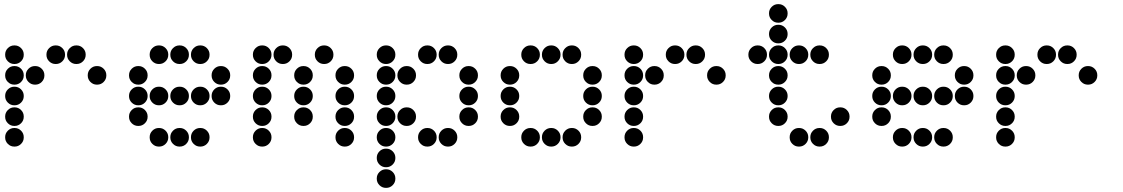

<svg xmlns="http://www.w3.org/2000/svg" viewBox="-20 -715 5440 930"><path d="M49 -495Q31 -495 18 -482Q5 -469 5 -451V-449Q5 -431 18 -418Q31 -405 49 -405H51Q69 -405 82 -418Q95 -431 95 -449V-451Q95 -469 82 -482Q69 -495 51 -495ZM249 -495Q231 -495 218 -482Q205 -469 205 -451V-449Q205 -431 218 -418Q231 -405 249 -405H251Q269 -405 282 -418Q295 -431 295 -449V-451Q295 -469 282 -482Q269 -495 251 -495ZM349 -495Q331 -495 318 -482Q305 -469 305 -451V-449Q305 -431 318 -418Q331 -405 349 -405H351Q369 -405 382 -418Q395 -431 395 -449V-451Q395 -469 382 -482Q369 -495 351 -495ZM49 -395Q31 -395 18 -382Q5 -369 5 -351V-349Q5 -331 18 -318Q31 -305 49 -305H51Q69 -305 82 -318Q95 -331 95 -349V-351Q95 -369 82 -382Q69 -395 51 -395ZM149 -395Q131 -395 118 -382Q105 -369 105 -351V-349Q105 -331 118 -318Q131 -305 149 -305H151Q169 -305 182 -318Q195 -331 195 -349V-351Q195 -369 182 -382Q169 -395 151 -395ZM449 -395Q431 -395 418 -382Q405 -369 405 -351V-349Q405 -331 418 -318Q431 -305 449 -305H451Q469 -305 482 -318Q495 -331 495 -349V-351Q495 -369 482 -382Q469 -395 451 -395ZM49 -295Q31 -295 18 -282Q5 -269 5 -251V-249Q5 -231 18 -218Q31 -205 49 -205H51Q69 -205 82 -218Q95 -231 95 -249V-251Q95 -269 82 -282Q69 -295 51 -295ZM49 -195Q31 -195 18 -182Q5 -169 5 -151V-149Q5 -131 18 -118Q31 -105 49 -105H51Q69 -105 82 -118Q95 -131 95 -149V-151Q95 -169 82 -182Q69 -195 51 -195ZM49 -95Q31 -95 18 -82Q5 -69 5 -51V-49Q5 -31 18 -18Q31 -5 49 -5H51Q69 -5 82 -18Q95 -31 95 -49V-51Q95 -69 82 -82Q69 -95 51 -95Z M749 -495Q731 -495 718 -482Q705 -469 705 -451V-449Q705 -431 718 -418Q731 -405 749 -405H751Q769 -405 782 -418Q795 -431 795 -449V-451Q795 -469 782 -482Q769 -495 751 -495ZM849 -495Q831 -495 818 -482Q805 -469 805 -451V-449Q805 -431 818 -418Q831 -405 849 -405H851Q869 -405 882 -418Q895 -431 895 -449V-451Q895 -469 882 -482Q869 -495 851 -495ZM949 -495Q931 -495 918 -482Q905 -469 905 -451V-449Q905 -431 918 -418Q931 -405 949 -405H951Q969 -405 982 -418Q995 -431 995 -449V-451Q995 -469 982 -482Q969 -495 951 -495ZM649 -395Q631 -395 618 -382Q605 -369 605 -351V-349Q605 -331 618 -318Q631 -305 649 -305H651Q669 -305 682 -318Q695 -331 695 -349V-351Q695 -369 682 -382Q669 -395 651 -395ZM1049 -395Q1031 -395 1018 -382Q1005 -369 1005 -351V-349Q1005 -331 1018 -318Q1031 -305 1049 -305H1051Q1069 -305 1082 -318Q1095 -331 1095 -349V-351Q1095 -369 1082 -382Q1069 -395 1051 -395ZM649 -295Q631 -295 618 -282Q605 -269 605 -251V-249Q605 -231 618 -218Q631 -205 649 -205H651Q669 -205 682 -218Q695 -231 695 -249V-251Q695 -269 682 -282Q669 -295 651 -295ZM749 -295Q731 -295 718 -282Q705 -269 705 -251V-249Q705 -231 718 -218Q731 -205 749 -205H751Q769 -205 782 -218Q795 -231 795 -249V-251Q795 -269 782 -282Q769 -295 751 -295ZM849 -295Q831 -295 818 -282Q805 -269 805 -251V-249Q805 -231 818 -218Q831 -205 849 -205H851Q869 -205 882 -218Q895 -231 895 -249V-251Q895 -269 882 -282Q869 -295 851 -295ZM949 -295Q931 -295 918 -282Q905 -269 905 -251V-249Q905 -231 918 -218Q931 -205 949 -205H951Q969 -205 982 -218Q995 -231 995 -249V-251Q995 -269 982 -282Q969 -295 951 -295ZM1049 -295Q1031 -295 1018 -282Q1005 -269 1005 -251V-249Q1005 -231 1018 -218Q1031 -205 1049 -205H1051Q1069 -205 1082 -218Q1095 -231 1095 -249V-251Q1095 -269 1082 -282Q1069 -295 1051 -295ZM649 -195Q631 -195 618 -182Q605 -169 605 -151V-149Q605 -131 618 -118Q631 -105 649 -105H651Q669 -105 682 -118Q695 -131 695 -149V-151Q695 -169 682 -182Q669 -195 651 -195ZM749 -95Q731 -95 718 -82Q705 -69 705 -51V-49Q705 -31 718 -18Q731 -5 749 -5H751Q769 -5 782 -18Q795 -31 795 -49V-51Q795 -69 782 -82Q769 -95 751 -95ZM849 -95Q831 -95 818 -82Q805 -69 805 -51V-49Q805 -31 818 -18Q831 -5 849 -5H851Q869 -5 882 -18Q895 -31 895 -49V-51Q895 -69 882 -82Q869 -95 851 -95ZM949 -95Q931 -95 918 -82Q905 -69 905 -51V-49Q905 -31 918 -18Q931 -5 949 -5H951Q969 -5 982 -18Q995 -31 995 -49V-51Q995 -69 982 -82Q969 -95 951 -95Z M1249 -495Q1231 -495 1218 -482Q1205 -469 1205 -451V-449Q1205 -431 1218 -418Q1231 -405 1249 -405H1251Q1269 -405 1282 -418Q1295 -431 1295 -449V-451Q1295 -469 1282 -482Q1269 -495 1251 -495ZM1349 -495Q1331 -495 1318 -482Q1305 -469 1305 -451V-449Q1305 -431 1318 -418Q1331 -405 1349 -405H1351Q1369 -405 1382 -418Q1395 -431 1395 -449V-451Q1395 -469 1382 -482Q1369 -495 1351 -495ZM1549 -495Q1531 -495 1518 -482Q1505 -469 1505 -451V-449Q1505 -431 1518 -418Q1531 -405 1549 -405H1551Q1569 -405 1582 -418Q1595 -431 1595 -449V-451Q1595 -469 1582 -482Q1569 -495 1551 -495ZM1249 -395Q1231 -395 1218 -382Q1205 -369 1205 -351V-349Q1205 -331 1218 -318Q1231 -305 1249 -305H1251Q1269 -305 1282 -318Q1295 -331 1295 -349V-351Q1295 -369 1282 -382Q1269 -395 1251 -395ZM1449 -395Q1431 -395 1418 -382Q1405 -369 1405 -351V-349Q1405 -331 1418 -318Q1431 -305 1449 -305H1451Q1469 -305 1482 -318Q1495 -331 1495 -349V-351Q1495 -369 1482 -382Q1469 -395 1451 -395ZM1649 -395Q1631 -395 1618 -382Q1605 -369 1605 -351V-349Q1605 -331 1618 -318Q1631 -305 1649 -305H1651Q1669 -305 1682 -318Q1695 -331 1695 -349V-351Q1695 -369 1682 -382Q1669 -395 1651 -395ZM1249 -295Q1231 -295 1218 -282Q1205 -269 1205 -251V-249Q1205 -231 1218 -218Q1231 -205 1249 -205H1251Q1269 -205 1282 -218Q1295 -231 1295 -249V-251Q1295 -269 1282 -282Q1269 -295 1251 -295ZM1449 -295Q1431 -295 1418 -282Q1405 -269 1405 -251V-249Q1405 -231 1418 -218Q1431 -205 1449 -205H1451Q1469 -205 1482 -218Q1495 -231 1495 -249V-251Q1495 -269 1482 -282Q1469 -295 1451 -295ZM1649 -295Q1631 -295 1618 -282Q1605 -269 1605 -251V-249Q1605 -231 1618 -218Q1631 -205 1649 -205H1651Q1669 -205 1682 -218Q1695 -231 1695 -249V-251Q1695 -269 1682 -282Q1669 -295 1651 -295ZM1249 -195Q1231 -195 1218 -182Q1205 -169 1205 -151V-149Q1205 -131 1218 -118Q1231 -105 1249 -105H1251Q1269 -105 1282 -118Q1295 -131 1295 -149V-151Q1295 -169 1282 -182Q1269 -195 1251 -195ZM1449 -195Q1431 -195 1418 -182Q1405 -169 1405 -151V-149Q1405 -131 1418 -118Q1431 -105 1449 -105H1451Q1469 -105 1482 -118Q1495 -131 1495 -149V-151Q1495 -169 1482 -182Q1469 -195 1451 -195ZM1649 -195Q1631 -195 1618 -182Q1605 -169 1605 -151V-149Q1605 -131 1618 -118Q1631 -105 1649 -105H1651Q1669 -105 1682 -118Q1695 -131 1695 -149V-151Q1695 -169 1682 -182Q1669 -195 1651 -195ZM1249 -95Q1231 -95 1218 -82Q1205 -69 1205 -51V-49Q1205 -31 1218 -18Q1231 -5 1249 -5H1251Q1269 -5 1282 -18Q1295 -31 1295 -49V-51Q1295 -69 1282 -82Q1269 -95 1251 -95ZM1649 -95Q1631 -95 1618 -82Q1605 -69 1605 -51V-49Q1605 -31 1618 -18Q1631 -5 1649 -5H1651Q1669 -5 1682 -18Q1695 -31 1695 -49V-51Q1695 -69 1682 -82Q1669 -95 1651 -95Z M1849 -495Q1831 -495 1818 -482Q1805 -469 1805 -451V-449Q1805 -431 1818 -418Q1831 -405 1849 -405H1851Q1869 -405 1882 -418Q1895 -431 1895 -449V-451Q1895 -469 1882 -482Q1869 -495 1851 -495ZM2049 -495Q2031 -495 2018 -482Q2005 -469 2005 -451V-449Q2005 -431 2018 -418Q2031 -405 2049 -405H2051Q2069 -405 2082 -418Q2095 -431 2095 -449V-451Q2095 -469 2082 -482Q2069 -495 2051 -495ZM2149 -495Q2131 -495 2118 -482Q2105 -469 2105 -451V-449Q2105 -431 2118 -418Q2131 -405 2149 -405H2151Q2169 -405 2182 -418Q2195 -431 2195 -449V-451Q2195 -469 2182 -482Q2169 -495 2151 -495ZM1849 -395Q1831 -395 1818 -382Q1805 -369 1805 -351V-349Q1805 -331 1818 -318Q1831 -305 1849 -305H1851Q1869 -305 1882 -318Q1895 -331 1895 -349V-351Q1895 -369 1882 -382Q1869 -395 1851 -395ZM1949 -395Q1931 -395 1918 -382Q1905 -369 1905 -351V-349Q1905 -331 1918 -318Q1931 -305 1949 -305H1951Q1969 -305 1982 -318Q1995 -331 1995 -349V-351Q1995 -369 1982 -382Q1969 -395 1951 -395ZM2249 -395Q2231 -395 2218 -382Q2205 -369 2205 -351V-349Q2205 -331 2218 -318Q2231 -305 2249 -305H2251Q2269 -305 2282 -318Q2295 -331 2295 -349V-351Q2295 -369 2282 -382Q2269 -395 2251 -395ZM1849 -295Q1831 -295 1818 -282Q1805 -269 1805 -251V-249Q1805 -231 1818 -218Q1831 -205 1849 -205H1851Q1869 -205 1882 -218Q1895 -231 1895 -249V-251Q1895 -269 1882 -282Q1869 -295 1851 -295ZM2249 -295Q2231 -295 2218 -282Q2205 -269 2205 -251V-249Q2205 -231 2218 -218Q2231 -205 2249 -205H2251Q2269 -205 2282 -218Q2295 -231 2295 -249V-251Q2295 -269 2282 -282Q2269 -295 2251 -295ZM1849 -195Q1831 -195 1818 -182Q1805 -169 1805 -151V-149Q1805 -131 1818 -118Q1831 -105 1849 -105H1851Q1869 -105 1882 -118Q1895 -131 1895 -149V-151Q1895 -169 1882 -182Q1869 -195 1851 -195ZM1949 -195Q1931 -195 1918 -182Q1905 -169 1905 -151V-149Q1905 -131 1918 -118Q1931 -105 1949 -105H1951Q1969 -105 1982 -118Q1995 -131 1995 -149V-151Q1995 -169 1982 -182Q1969 -195 1951 -195ZM2249 -195Q2231 -195 2218 -182Q2205 -169 2205 -151V-149Q2205 -131 2218 -118Q2231 -105 2249 -105H2251Q2269 -105 2282 -118Q2295 -131 2295 -149V-151Q2295 -169 2282 -182Q2269 -195 2251 -195ZM1849 -95Q1831 -95 1818 -82Q1805 -69 1805 -51V-49Q1805 -31 1818 -18Q1831 -5 1849 -5H1851Q1869 -5 1882 -18Q1895 -31 1895 -49V-51Q1895 -69 1882 -82Q1869 -95 1851 -95ZM2049 -95Q2031 -95 2018 -82Q2005 -69 2005 -51V-49Q2005 -31 2018 -18Q2031 -5 2049 -5H2051Q2069 -5 2082 -18Q2095 -31 2095 -49V-51Q2095 -69 2082 -82Q2069 -95 2051 -95ZM2149 -95Q2131 -95 2118 -82Q2105 -69 2105 -51V-49Q2105 -31 2118 -18Q2131 -5 2149 -5H2151Q2169 -5 2182 -18Q2195 -31 2195 -49V-51Q2195 -69 2182 -82Q2169 -95 2151 -95ZM1849 5Q1831 5 1818 18Q1805 31 1805 49V51Q1805 69 1818 82Q1831 95 1849 95H1851Q1869 95 1882 82Q1895 69 1895 51V49Q1895 31 1882 18Q1869 5 1851 5ZM1849 105Q1831 105 1818 118Q1805 131 1805 149V151Q1805 169 1818 182Q1831 195 1849 195H1851Q1869 195 1882 182Q1895 169 1895 151V149Q1895 131 1882 118Q1869 105 1851 105Z M2549 -495Q2531 -495 2518 -482Q2505 -469 2505 -451V-449Q2505 -431 2518 -418Q2531 -405 2549 -405H2551Q2569 -405 2582 -418Q2595 -431 2595 -449V-451Q2595 -469 2582 -482Q2569 -495 2551 -495ZM2649 -495Q2631 -495 2618 -482Q2605 -469 2605 -451V-449Q2605 -431 2618 -418Q2631 -405 2649 -405H2651Q2669 -405 2682 -418Q2695 -431 2695 -449V-451Q2695 -469 2682 -482Q2669 -495 2651 -495ZM2749 -495Q2731 -495 2718 -482Q2705 -469 2705 -451V-449Q2705 -431 2718 -418Q2731 -405 2749 -405H2751Q2769 -405 2782 -418Q2795 -431 2795 -449V-451Q2795 -469 2782 -482Q2769 -495 2751 -495ZM2449 -395Q2431 -395 2418 -382Q2405 -369 2405 -351V-349Q2405 -331 2418 -318Q2431 -305 2449 -305H2451Q2469 -305 2482 -318Q2495 -331 2495 -349V-351Q2495 -369 2482 -382Q2469 -395 2451 -395ZM2849 -395Q2831 -395 2818 -382Q2805 -369 2805 -351V-349Q2805 -331 2818 -318Q2831 -305 2849 -305H2851Q2869 -305 2882 -318Q2895 -331 2895 -349V-351Q2895 -369 2882 -382Q2869 -395 2851 -395ZM2449 -295Q2431 -295 2418 -282Q2405 -269 2405 -251V-249Q2405 -231 2418 -218Q2431 -205 2449 -205H2451Q2469 -205 2482 -218Q2495 -231 2495 -249V-251Q2495 -269 2482 -282Q2469 -295 2451 -295ZM2849 -295Q2831 -295 2818 -282Q2805 -269 2805 -251V-249Q2805 -231 2818 -218Q2831 -205 2849 -205H2851Q2869 -205 2882 -218Q2895 -231 2895 -249V-251Q2895 -269 2882 -282Q2869 -295 2851 -295ZM2449 -195Q2431 -195 2418 -182Q2405 -169 2405 -151V-149Q2405 -131 2418 -118Q2431 -105 2449 -105H2451Q2469 -105 2482 -118Q2495 -131 2495 -149V-151Q2495 -169 2482 -182Q2469 -195 2451 -195ZM2849 -195Q2831 -195 2818 -182Q2805 -169 2805 -151V-149Q2805 -131 2818 -118Q2831 -105 2849 -105H2851Q2869 -105 2882 -118Q2895 -131 2895 -149V-151Q2895 -169 2882 -182Q2869 -195 2851 -195ZM2549 -95Q2531 -95 2518 -82Q2505 -69 2505 -51V-49Q2505 -31 2518 -18Q2531 -5 2549 -5H2551Q2569 -5 2582 -18Q2595 -31 2595 -49V-51Q2595 -69 2582 -82Q2569 -95 2551 -95ZM2649 -95Q2631 -95 2618 -82Q2605 -69 2605 -51V-49Q2605 -31 2618 -18Q2631 -5 2649 -5H2651Q2669 -5 2682 -18Q2695 -31 2695 -49V-51Q2695 -69 2682 -82Q2669 -95 2651 -95ZM2749 -95Q2731 -95 2718 -82Q2705 -69 2705 -51V-49Q2705 -31 2718 -18Q2731 -5 2749 -5H2751Q2769 -5 2782 -18Q2795 -31 2795 -49V-51Q2795 -69 2782 -82Q2769 -95 2751 -95Z M3049 -495Q3031 -495 3018 -482Q3005 -469 3005 -451V-449Q3005 -431 3018 -418Q3031 -405 3049 -405H3051Q3069 -405 3082 -418Q3095 -431 3095 -449V-451Q3095 -469 3082 -482Q3069 -495 3051 -495ZM3249 -495Q3231 -495 3218 -482Q3205 -469 3205 -451V-449Q3205 -431 3218 -418Q3231 -405 3249 -405H3251Q3269 -405 3282 -418Q3295 -431 3295 -449V-451Q3295 -469 3282 -482Q3269 -495 3251 -495ZM3349 -495Q3331 -495 3318 -482Q3305 -469 3305 -451V-449Q3305 -431 3318 -418Q3331 -405 3349 -405H3351Q3369 -405 3382 -418Q3395 -431 3395 -449V-451Q3395 -469 3382 -482Q3369 -495 3351 -495ZM3049 -395Q3031 -395 3018 -382Q3005 -369 3005 -351V-349Q3005 -331 3018 -318Q3031 -305 3049 -305H3051Q3069 -305 3082 -318Q3095 -331 3095 -349V-351Q3095 -369 3082 -382Q3069 -395 3051 -395ZM3149 -395Q3131 -395 3118 -382Q3105 -369 3105 -351V-349Q3105 -331 3118 -318Q3131 -305 3149 -305H3151Q3169 -305 3182 -318Q3195 -331 3195 -349V-351Q3195 -369 3182 -382Q3169 -395 3151 -395ZM3449 -395Q3431 -395 3418 -382Q3405 -369 3405 -351V-349Q3405 -331 3418 -318Q3431 -305 3449 -305H3451Q3469 -305 3482 -318Q3495 -331 3495 -349V-351Q3495 -369 3482 -382Q3469 -395 3451 -395ZM3049 -295Q3031 -295 3018 -282Q3005 -269 3005 -251V-249Q3005 -231 3018 -218Q3031 -205 3049 -205H3051Q3069 -205 3082 -218Q3095 -231 3095 -249V-251Q3095 -269 3082 -282Q3069 -295 3051 -295ZM3049 -195Q3031 -195 3018 -182Q3005 -169 3005 -151V-149Q3005 -131 3018 -118Q3031 -105 3049 -105H3051Q3069 -105 3082 -118Q3095 -131 3095 -149V-151Q3095 -169 3082 -182Q3069 -195 3051 -195ZM3049 -95Q3031 -95 3018 -82Q3005 -69 3005 -51V-49Q3005 -31 3018 -18Q3031 -5 3049 -5H3051Q3069 -5 3082 -18Q3095 -31 3095 -49V-51Q3095 -69 3082 -82Q3069 -95 3051 -95Z M3749 -695Q3731 -695 3718 -682Q3705 -669 3705 -651V-649Q3705 -631 3718 -618Q3731 -605 3749 -605H3751Q3769 -605 3782 -618Q3795 -631 3795 -649V-651Q3795 -669 3782 -682Q3769 -695 3751 -695ZM3749 -595Q3731 -595 3718 -582Q3705 -569 3705 -551V-549Q3705 -531 3718 -518Q3731 -505 3749 -505H3751Q3769 -505 3782 -518Q3795 -531 3795 -549V-551Q3795 -569 3782 -582Q3769 -595 3751 -595ZM3649 -495Q3631 -495 3618 -482Q3605 -469 3605 -451V-449Q3605 -431 3618 -418Q3631 -405 3649 -405H3651Q3669 -405 3682 -418Q3695 -431 3695 -449V-451Q3695 -469 3682 -482Q3669 -495 3651 -495ZM3749 -495Q3731 -495 3718 -482Q3705 -469 3705 -451V-449Q3705 -431 3718 -418Q3731 -405 3749 -405H3751Q3769 -405 3782 -418Q3795 -431 3795 -449V-451Q3795 -469 3782 -482Q3769 -495 3751 -495ZM3849 -495Q3831 -495 3818 -482Q3805 -469 3805 -451V-449Q3805 -431 3818 -418Q3831 -405 3849 -405H3851Q3869 -405 3882 -418Q3895 -431 3895 -449V-451Q3895 -469 3882 -482Q3869 -495 3851 -495ZM3949 -495Q3931 -495 3918 -482Q3905 -469 3905 -451V-449Q3905 -431 3918 -418Q3931 -405 3949 -405H3951Q3969 -405 3982 -418Q3995 -431 3995 -449V-451Q3995 -469 3982 -482Q3969 -495 3951 -495ZM3749 -395Q3731 -395 3718 -382Q3705 -369 3705 -351V-349Q3705 -331 3718 -318Q3731 -305 3749 -305H3751Q3769 -305 3782 -318Q3795 -331 3795 -349V-351Q3795 -369 3782 -382Q3769 -395 3751 -395ZM3749 -295Q3731 -295 3718 -282Q3705 -269 3705 -251V-249Q3705 -231 3718 -218Q3731 -205 3749 -205H3751Q3769 -205 3782 -218Q3795 -231 3795 -249V-251Q3795 -269 3782 -282Q3769 -295 3751 -295ZM3749 -195Q3731 -195 3718 -182Q3705 -169 3705 -151V-149Q3705 -131 3718 -118Q3731 -105 3749 -105H3751Q3769 -105 3782 -118Q3795 -131 3795 -149V-151Q3795 -169 3782 -182Q3769 -195 3751 -195ZM4049 -195Q4031 -195 4018 -182Q4005 -169 4005 -151V-149Q4005 -131 4018 -118Q4031 -105 4049 -105H4051Q4069 -105 4082 -118Q4095 -131 4095 -149V-151Q4095 -169 4082 -182Q4069 -195 4051 -195ZM3849 -95Q3831 -95 3818 -82Q3805 -69 3805 -51V-49Q3805 -31 3818 -18Q3831 -5 3849 -5H3851Q3869 -5 3882 -18Q3895 -31 3895 -49V-51Q3895 -69 3882 -82Q3869 -95 3851 -95ZM3949 -95Q3931 -95 3918 -82Q3905 -69 3905 -51V-49Q3905 -31 3918 -18Q3931 -5 3949 -5H3951Q3969 -5 3982 -18Q3995 -31 3995 -49V-51Q3995 -69 3982 -82Q3969 -95 3951 -95Z M4349 -495Q4331 -495 4318 -482Q4305 -469 4305 -451V-449Q4305 -431 4318 -418Q4331 -405 4349 -405H4351Q4369 -405 4382 -418Q4395 -431 4395 -449V-451Q4395 -469 4382 -482Q4369 -495 4351 -495ZM4449 -495Q4431 -495 4418 -482Q4405 -469 4405 -451V-449Q4405 -431 4418 -418Q4431 -405 4449 -405H4451Q4469 -405 4482 -418Q4495 -431 4495 -449V-451Q4495 -469 4482 -482Q4469 -495 4451 -495ZM4549 -495Q4531 -495 4518 -482Q4505 -469 4505 -451V-449Q4505 -431 4518 -418Q4531 -405 4549 -405H4551Q4569 -405 4582 -418Q4595 -431 4595 -449V-451Q4595 -469 4582 -482Q4569 -495 4551 -495ZM4249 -395Q4231 -395 4218 -382Q4205 -369 4205 -351V-349Q4205 -331 4218 -318Q4231 -305 4249 -305H4251Q4269 -305 4282 -318Q4295 -331 4295 -349V-351Q4295 -369 4282 -382Q4269 -395 4251 -395ZM4649 -395Q4631 -395 4618 -382Q4605 -369 4605 -351V-349Q4605 -331 4618 -318Q4631 -305 4649 -305H4651Q4669 -305 4682 -318Q4695 -331 4695 -349V-351Q4695 -369 4682 -382Q4669 -395 4651 -395ZM4249 -295Q4231 -295 4218 -282Q4205 -269 4205 -251V-249Q4205 -231 4218 -218Q4231 -205 4249 -205H4251Q4269 -205 4282 -218Q4295 -231 4295 -249V-251Q4295 -269 4282 -282Q4269 -295 4251 -295ZM4349 -295Q4331 -295 4318 -282Q4305 -269 4305 -251V-249Q4305 -231 4318 -218Q4331 -205 4349 -205H4351Q4369 -205 4382 -218Q4395 -231 4395 -249V-251Q4395 -269 4382 -282Q4369 -295 4351 -295ZM4449 -295Q4431 -295 4418 -282Q4405 -269 4405 -251V-249Q4405 -231 4418 -218Q4431 -205 4449 -205H4451Q4469 -205 4482 -218Q4495 -231 4495 -249V-251Q4495 -269 4482 -282Q4469 -295 4451 -295ZM4549 -295Q4531 -295 4518 -282Q4505 -269 4505 -251V-249Q4505 -231 4518 -218Q4531 -205 4549 -205H4551Q4569 -205 4582 -218Q4595 -231 4595 -249V-251Q4595 -269 4582 -282Q4569 -295 4551 -295ZM4649 -295Q4631 -295 4618 -282Q4605 -269 4605 -251V-249Q4605 -231 4618 -218Q4631 -205 4649 -205H4651Q4669 -205 4682 -218Q4695 -231 4695 -249V-251Q4695 -269 4682 -282Q4669 -295 4651 -295ZM4249 -195Q4231 -195 4218 -182Q4205 -169 4205 -151V-149Q4205 -131 4218 -118Q4231 -105 4249 -105H4251Q4269 -105 4282 -118Q4295 -131 4295 -149V-151Q4295 -169 4282 -182Q4269 -195 4251 -195ZM4349 -95Q4331 -95 4318 -82Q4305 -69 4305 -51V-49Q4305 -31 4318 -18Q4331 -5 4349 -5H4351Q4369 -5 4382 -18Q4395 -31 4395 -49V-51Q4395 -69 4382 -82Q4369 -95 4351 -95ZM4449 -95Q4431 -95 4418 -82Q4405 -69 4405 -51V-49Q4405 -31 4418 -18Q4431 -5 4449 -5H4451Q4469 -5 4482 -18Q4495 -31 4495 -49V-51Q4495 -69 4482 -82Q4469 -95 4451 -95ZM4549 -95Q4531 -95 4518 -82Q4505 -69 4505 -51V-49Q4505 -31 4518 -18Q4531 -5 4549 -5H4551Q4569 -5 4582 -18Q4595 -31 4595 -49V-51Q4595 -69 4582 -82Q4569 -95 4551 -95Z M4849 -495Q4831 -495 4818 -482Q4805 -469 4805 -451V-449Q4805 -431 4818 -418Q4831 -405 4849 -405H4851Q4869 -405 4882 -418Q4895 -431 4895 -449V-451Q4895 -469 4882 -482Q4869 -495 4851 -495ZM5049 -495Q5031 -495 5018 -482Q5005 -469 5005 -451V-449Q5005 -431 5018 -418Q5031 -405 5049 -405H5051Q5069 -405 5082 -418Q5095 -431 5095 -449V-451Q5095 -469 5082 -482Q5069 -495 5051 -495ZM5149 -495Q5131 -495 5118 -482Q5105 -469 5105 -451V-449Q5105 -431 5118 -418Q5131 -405 5149 -405H5151Q5169 -405 5182 -418Q5195 -431 5195 -449V-451Q5195 -469 5182 -482Q5169 -495 5151 -495ZM4849 -395Q4831 -395 4818 -382Q4805 -369 4805 -351V-349Q4805 -331 4818 -318Q4831 -305 4849 -305H4851Q4869 -305 4882 -318Q4895 -331 4895 -349V-351Q4895 -369 4882 -382Q4869 -395 4851 -395ZM4949 -395Q4931 -395 4918 -382Q4905 -369 4905 -351V-349Q4905 -331 4918 -318Q4931 -305 4949 -305H4951Q4969 -305 4982 -318Q4995 -331 4995 -349V-351Q4995 -369 4982 -382Q4969 -395 4951 -395ZM5249 -395Q5231 -395 5218 -382Q5205 -369 5205 -351V-349Q5205 -331 5218 -318Q5231 -305 5249 -305H5251Q5269 -305 5282 -318Q5295 -331 5295 -349V-351Q5295 -369 5282 -382Q5269 -395 5251 -395ZM4849 -295Q4831 -295 4818 -282Q4805 -269 4805 -251V-249Q4805 -231 4818 -218Q4831 -205 4849 -205H4851Q4869 -205 4882 -218Q4895 -231 4895 -249V-251Q4895 -269 4882 -282Q4869 -295 4851 -295ZM4849 -195Q4831 -195 4818 -182Q4805 -169 4805 -151V-149Q4805 -131 4818 -118Q4831 -105 4849 -105H4851Q4869 -105 4882 -118Q4895 -131 4895 -149V-151Q4895 -169 4882 -182Q4869 -195 4851 -195ZM4849 -95Q4831 -95 4818 -82Q4805 -69 4805 -51V-49Q4805 -31 4818 -18Q4831 -5 4849 -5H4851Q4869 -5 4882 -18Q4895 -31 4895 -49V-51Q4895 -69 4882 -82Q4869 -95 4851 -95Z"/></svg>

Font: Doto Rounded Black
Style: Regular
Weight: 900
Monospace: yes
Version: Version 1.000